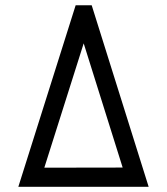

<svg xmlns="http://www.w3.org/2000/svg" viewBox="-20 -716 640 736"><path d="M450.2 -73.7 300.8 -549.8 149.9 -73.2ZM50.3 0 270 -695.8H331.5L549.8 0Z"/></svg>

Font: Anka/Coder
Style: Regular
Weight: 400
Monospace: yes
Version: Version 001.100